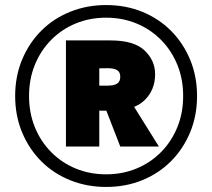

<svg xmlns="http://www.w3.org/2000/svg" viewBox="-20 -730 840 760"><path d="M394 -310 456 -150H609L509 -310ZM241 -570V-150H373V-570ZM326 -459 406 -460Q431 -460 443.5 -452.5Q456 -445 456 -426Q456 -407 443.5 -399Q431 -391 406 -391H326V-292H418Q510 -292 552 -333Q594 -374 594 -436Q594 -491 552 -530.5Q510 -570 418 -570H326ZM95 -350Q95 -417 118 -473.5Q141 -530 182.5 -572Q224 -614 279.5 -637Q335 -660 400 -660Q465 -660 520.5 -637Q576 -614 617.5 -572Q659 -530 682 -473.5Q705 -417 705 -350Q705 -283 682 -226.5Q659 -170 617.5 -128Q576 -86 520.5 -63Q465 -40 400 -40Q335 -40 279.5 -63Q224 -86 182.5 -128Q141 -170 118 -226.5Q95 -283 95 -350ZM40 -350Q40 -272 67.5 -206Q95 -140 143.5 -91.5Q192 -43 258 -16.5Q324 10 400 10Q477 10 542.5 -16.5Q608 -43 656.5 -91.5Q705 -140 732.5 -206Q760 -272 760 -350Q760 -428 732.5 -494Q705 -560 656.5 -608.5Q608 -657 542.5 -683.5Q477 -710 400 -710Q324 -710 258 -683.5Q192 -657 143.5 -608.5Q95 -560 67.5 -494Q40 -428 40 -350Z"/></svg>

Font: Jost Black
Style: Regular
Weight: 900
Version: Version 3.710